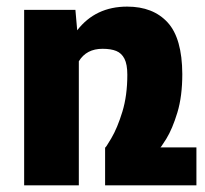

<svg xmlns="http://www.w3.org/2000/svg" viewBox="-20 -558 616 578"><path d="M571.3 -114.3V0H296.4V-114.3Q296.4 -109.9 314.9 -141.4Q333.5 -172.9 348.4 -221.7Q363.3 -270.5 363.3 -333Q363.3 -364.3 354.7 -381.1Q346.2 -397.9 330.1 -404.5Q314 -411.1 288.6 -411.1Q240.2 -411.1 217.3 -373.5V0H52.7V-528.3H207L212.4 -466.8Q267.6 -538.1 362.8 -538.1Q440.9 -538.1 484.6 -490.5Q528.3 -442.9 528.8 -335Q528.8 -268.1 513.9 -219Q499 -169.9 480.5 -139.9Q461.9 -109.9 461.9 -114.3Z"/></svg>

Font: Mardoto Black
Style: Regular
Weight: 900
Designer: Christian Robertson, Vahan Hovhannisyan
Foundry: Google
Version: Version 1.000